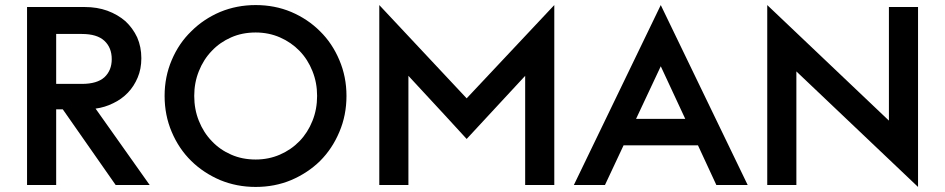

<svg xmlns="http://www.w3.org/2000/svg" viewBox="-20 -738 3770 766"><path d="M230.5 -301.8Q223.6 -301.8 204.1 -301.8Q204.1 -226.6 204.1 0Q174.8 0 87.9 0Q87.9 -177.7 87.9 -710Q145.5 -710 318.4 -710Q367.2 -710 408.2 -695.3Q450.2 -679.7 480.5 -653.3Q509.8 -626 527.3 -588.9Q543.9 -550.8 543.9 -505.9Q543.9 -462.9 529.3 -428.7Q514.6 -393.6 490.2 -368.2Q464.8 -341.8 431.6 -326.2Q398.4 -309.6 361.3 -304.7Q432.6 -203.1 577.1 0Q543 0 441.4 0Q388.7 -75.2 230.5 -301.8ZM306.6 -403.3Q367.2 -403.3 396.5 -429.7Q425.8 -457 425.8 -502Q425.8 -547.9 396.5 -575.2Q367.2 -602.5 306.6 -602.5Q272.5 -602.5 204.1 -602.5Q204.1 -552.7 204.1 -403.3Q229.5 -403.3 306.6 -403.3Z M1000 -101.6Q1051.8 -101.6 1096.7 -121.1Q1141.6 -140.6 1174.8 -174.8Q1208 -209 1226.6 -255.9Q1245.1 -301.8 1245.1 -355.5Q1245.1 -408.2 1226.6 -454.1Q1208 -501 1174.8 -535.2Q1141.6 -569.3 1096.7 -588.9Q1051.8 -608.4 1000 -608.4Q946.3 -608.4 902.3 -588.9Q857.4 -569.3 825.2 -535.2Q792 -501 773.4 -454.1Q754.9 -408.2 754.9 -355.5Q754.9 -301.8 773.4 -255.9Q792 -209 825.2 -174.8Q857.4 -140.6 902.3 -121.1Q946.3 -101.6 1000 -101.6ZM1000 7.8Q924.8 7.8 858.4 -19.5Q792 -47.9 743.2 -95.7Q693.4 -144.5 665 -211.9Q636.7 -278.3 636.7 -355.5Q636.7 -431.6 665 -498Q693.4 -565.4 743.2 -613.3Q792 -662.1 858.4 -690.4Q924.8 -717.8 1000 -717.8Q1076.2 -717.8 1141.6 -690.4Q1208 -662.1 1256.8 -613.3Q1305.7 -565.4 1334 -498Q1362.3 -431.6 1362.3 -355.5Q1362.3 -278.3 1334 -211.9Q1305.7 -144.5 1256.8 -95.7Q1208 -47.9 1141.6 -19.5Q1076.2 7.8 1000 7.8Z M1493.2 -717.8Q1580.1 -625 1841.8 -345.7Q1929.7 -439.5 2191.4 -717.8Q2191.4 -538.1 2191.4 0Q2162.1 0 2075.2 0Q2075.2 -109.4 2075.2 -435.5Q2016.6 -373 1841.8 -183.6Q1784.2 -247.1 1609.4 -435.5Q1609.4 -327.1 1609.4 0Q1580.1 0 1493.2 0Q1493.2 -179.7 1493.2 -717.8Z M2616.2 -717.8Q2703.1 -538.1 2962.9 0Q2931.6 0 2837.9 0Q2819.3 -39.1 2764.6 -158.2Q2690.4 -158.2 2467.8 -158.2Q2449.2 -118.2 2393.6 0Q2362.3 0 2269.5 0Q2356.4 -179.7 2616.2 -717.8ZM2517.6 -263.7Q2566.4 -263.7 2713.9 -263.7Q2689.5 -316.4 2616.2 -473.6Q2591.8 -421.9 2517.6 -263.7Z M3157.2 -453.1Q3157.2 -339.8 3157.2 0Q3127.9 0 3041 0Q3041 -179.7 3041 -717.8Q3162.1 -602.5 3526.4 -256.8Q3526.4 -370.1 3526.4 -710Q3554.7 -710 3642.6 -710Q3642.6 -530.3 3642.6 7.8Q3520.5 -107.4 3157.2 -453.1Z"/></svg>

Font: SSportsD
Style: Medium
Weight: 400
Designer: Swiss Typefaces
Version: Version 1.000